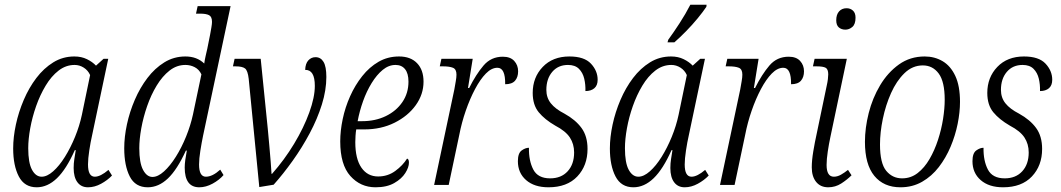

<svg xmlns="http://www.w3.org/2000/svg" viewBox="-20 -786 4508 816"><path d="M136 10Q84 10 60 -36Q36 -82 36 -155Q36 -203 47.5 -256.5Q59 -310 81 -361.5Q103 -413 134.5 -454.5Q166 -496 206.5 -521Q247 -546 296 -546Q326 -546 349.5 -534.5Q373 -523 388 -507L420 -536H440L371 -209Q365 -183 359.5 -147Q354 -111 354 -87Q354 -35 383 -35Q407 -35 441 -64L456 -40Q437 -20 409.5 -5Q382 10 354 10Q325 10 309 -11.5Q293 -33 293 -72Q293 -92 296 -110.5Q299 -129 302 -148H298Q262 -67 222 -28.5Q182 10 136 10ZM157 -35Q180 -35 206 -58Q232 -81 256 -119.5Q280 -158 299 -204.5Q318 -251 328 -298L363 -467Q354 -487 336 -498.5Q318 -510 297 -510Q260 -510 229 -486Q198 -462 174 -422Q150 -382 133.5 -335Q117 -288 108.5 -241Q100 -194 100 -156Q100 -94 116 -64.5Q132 -35 157 -35Z M608 10Q555 10 531.5 -36Q508 -82 508 -156Q508 -204 519.5 -257.5Q531 -311 553 -362Q575 -413 606.5 -454.5Q638 -496 678.5 -521Q719 -546 768 -546Q817 -546 848 -516Q850 -531 854 -548.5Q858 -566 861 -579L873 -639Q876 -655 878.5 -670Q881 -685 881 -693Q881 -715 868.5 -721.5Q856 -728 831 -728H813L820 -760H960L843 -209Q837 -180 831.5 -145.5Q826 -111 826 -87Q826 -35 855 -35Q883 -35 916 -65L930 -42Q912 -21 883.5 -5.5Q855 10 827 10Q765 10 765 -74Q765 -88 767.5 -106.5Q770 -125 774 -146H770Q733 -65 693.5 -27.5Q654 10 608 10ZM628 -34Q651 -34 677 -57.5Q703 -81 727.5 -120Q752 -159 771 -206Q790 -253 800 -299L836 -470Q826 -491 807.5 -500.5Q789 -510 768 -510Q731 -510 700.5 -486Q670 -462 646 -422.5Q622 -383 605.5 -335.5Q589 -288 580.5 -241Q572 -194 572 -156Q572 -94 588 -64Q604 -34 628 -34Z M1037 -451Q1033 -486 1021.5 -495Q1010 -504 981 -504H970L977 -536H1088L1118 -239Q1121 -206 1124.5 -168.5Q1128 -131 1130.5 -98Q1133 -65 1134 -47H1136Q1189 -107 1230 -175Q1271 -243 1294.5 -308Q1318 -373 1318 -421Q1318 -490 1277 -489Q1278 -516 1290.5 -529.5Q1303 -543 1321 -543Q1343 -543 1355 -523Q1367 -503 1367 -459Q1367 -403 1348 -342Q1329 -281 1296.5 -220Q1264 -159 1224 -103Q1184 -47 1143 -1L1082 9Z M1576 10Q1512 10 1469 -38Q1426 -86 1426 -185Q1426 -230 1436.5 -280Q1447 -330 1468 -377Q1489 -424 1519.5 -462.5Q1550 -501 1589 -523.5Q1628 -546 1676 -546Q1725 -546 1752.5 -517.5Q1780 -489 1780 -439Q1780 -385 1747 -339Q1714 -293 1657 -264.5Q1600 -236 1528 -236H1494Q1492 -225 1491 -209Q1490 -193 1490 -182Q1490 -111 1516 -73.5Q1542 -36 1587 -36Q1628 -36 1660 -59.5Q1692 -83 1710 -112Q1718 -110 1718 -95Q1718 -75 1702.5 -50.5Q1687 -26 1655.5 -8Q1624 10 1576 10ZM1519 -271Q1575 -271 1619.5 -292.5Q1664 -314 1690 -352Q1716 -390 1716 -439Q1716 -474 1701.5 -492Q1687 -510 1661 -510Q1632 -510 1606.5 -489Q1581 -468 1559.5 -433Q1538 -398 1523 -356Q1508 -314 1500 -271Z M1911 -406Q1914 -424 1917 -440.5Q1920 -457 1920 -469Q1920 -492 1905 -498Q1890 -504 1863 -504H1849L1856 -536H1989L1969 -412H1974Q2003 -470 2035 -507.5Q2067 -545 2117 -545Q2149 -545 2165.5 -527Q2182 -509 2182 -483Q2182 -458 2169 -443Q2156 -428 2127 -428Q2128 -498 2094 -498Q2069 -498 2045 -473.5Q2021 -449 1999 -407.5Q1977 -366 1959.5 -315.5Q1942 -265 1932 -213L1887 0H1825Z M2311 10Q2251 10 2216 -20.5Q2181 -51 2181 -101Q2181 -135 2197 -146.5Q2213 -158 2228 -158Q2227 -103 2246.5 -65.5Q2266 -28 2318 -28Q2365 -28 2392.5 -58Q2420 -88 2420 -138Q2420 -174 2402 -201.5Q2384 -229 2340 -252Q2295 -278 2269.5 -309Q2244 -340 2244 -391Q2244 -457 2286.5 -501.5Q2329 -546 2400 -546Q2463 -546 2491.5 -515.5Q2520 -485 2520 -447Q2520 -423 2506 -411Q2492 -399 2468 -399Q2469 -426 2463 -451.5Q2457 -477 2440.5 -493.5Q2424 -510 2394 -510Q2352 -510 2327 -480.5Q2302 -451 2302 -404Q2302 -371 2321 -347Q2340 -323 2379 -303Q2426 -277 2451.5 -242Q2477 -207 2477 -153Q2477 -82 2433.5 -36Q2390 10 2311 10Z M2672 10Q2620 10 2596 -36Q2572 -82 2572 -155Q2572 -203 2583.5 -256.5Q2595 -310 2617 -361.5Q2639 -413 2670.5 -454.5Q2702 -496 2742.5 -521Q2783 -546 2832 -546Q2862 -546 2885.5 -534.5Q2909 -523 2924 -507L2956 -536H2976L2907 -209Q2901 -183 2895.5 -147Q2890 -111 2890 -87Q2890 -35 2919 -35Q2943 -35 2977 -64L2992 -40Q2973 -20 2945.5 -5Q2918 10 2890 10Q2861 10 2845 -11.5Q2829 -33 2829 -72Q2829 -92 2832 -110.5Q2835 -129 2838 -148H2834Q2798 -67 2758 -28.5Q2718 10 2672 10ZM2693 -35Q2716 -35 2742 -58Q2768 -81 2792 -119.5Q2816 -158 2835 -204.5Q2854 -251 2864 -298L2899 -467Q2890 -487 2872 -498.5Q2854 -510 2833 -510Q2796 -510 2765 -486Q2734 -462 2710 -422Q2686 -382 2669.5 -335Q2653 -288 2644.5 -241Q2636 -194 2636 -156Q2636 -94 2652 -64.5Q2668 -35 2693 -35ZM2817 -606 2820 -617Q2842 -647 2868 -687Q2894 -727 2914 -766H2983L2982 -757Q2968 -736 2945 -708Q2922 -680 2895.5 -653Q2869 -626 2846 -606Z M3126 -406Q3129 -424 3132 -440.5Q3135 -457 3135 -469Q3135 -492 3120 -498Q3105 -504 3078 -504H3064L3071 -536H3204L3184 -412H3189Q3218 -470 3250 -507.5Q3282 -545 3332 -545Q3364 -545 3380.5 -527Q3397 -509 3397 -483Q3397 -458 3384 -443Q3371 -428 3342 -428Q3343 -498 3309 -498Q3284 -498 3260 -473.5Q3236 -449 3214 -407.5Q3192 -366 3174.5 -315.5Q3157 -265 3147 -213L3102 0H3040Z M3573 -660Q3556 -660 3545 -669.5Q3534 -679 3534 -700Q3534 -724 3546 -737.5Q3558 -751 3578 -751Q3594 -751 3605 -741Q3616 -731 3616 -711Q3616 -683 3602.5 -671.5Q3589 -660 3573 -660ZM3500 10Q3467 10 3448.5 -13Q3430 -36 3430 -75Q3430 -104 3436.5 -143Q3443 -182 3451 -218L3494 -424Q3497 -437 3498.5 -449.5Q3500 -462 3500 -470Q3500 -492 3489 -498Q3478 -504 3451 -504H3435L3442 -536H3579L3509 -203Q3503 -175 3498 -142Q3493 -109 3493 -85Q3493 -35 3524 -35Q3539 -35 3554 -43.5Q3569 -52 3584 -64L3599 -41Q3580 -22 3555 -6Q3530 10 3500 10Z M3807 10Q3736 10 3696 -38.5Q3656 -87 3656 -183Q3656 -242 3672 -305.5Q3688 -369 3720.5 -423.5Q3753 -478 3800.5 -512Q3848 -546 3910 -546Q3952 -546 3986 -526Q4020 -506 4040 -463.5Q4060 -421 4060 -353Q4060 -309 4050 -259.5Q4040 -210 4020 -162.5Q4000 -115 3970 -76Q3940 -37 3899 -13.5Q3858 10 3807 10ZM3814 -28Q3851 -28 3880 -50.5Q3909 -73 3930.5 -110Q3952 -147 3966.5 -191.5Q3981 -236 3988 -280.5Q3995 -325 3995 -362Q3995 -439 3969.5 -473.5Q3944 -508 3902 -508Q3858 -508 3824 -475Q3790 -442 3767 -390.5Q3744 -339 3732 -281Q3720 -223 3720 -172Q3720 -92 3746.5 -60Q3773 -28 3814 -28Z M4243 10Q4183 10 4148 -20.5Q4113 -51 4113 -101Q4113 -135 4129 -146.5Q4145 -158 4160 -158Q4159 -103 4178.5 -65.5Q4198 -28 4250 -28Q4297 -28 4324.5 -58Q4352 -88 4352 -138Q4352 -174 4334 -201.5Q4316 -229 4272 -252Q4227 -278 4201.5 -309Q4176 -340 4176 -391Q4176 -457 4218.5 -501.5Q4261 -546 4332 -546Q4395 -546 4423.5 -515.5Q4452 -485 4452 -447Q4452 -423 4438 -411Q4424 -399 4400 -399Q4401 -426 4395 -451.5Q4389 -477 4372.5 -493.5Q4356 -510 4326 -510Q4284 -510 4259 -480.5Q4234 -451 4234 -404Q4234 -371 4253 -347Q4272 -323 4311 -303Q4358 -277 4383.5 -242Q4409 -207 4409 -153Q4409 -82 4365.5 -36Q4322 10 4243 10Z"/></svg>

Font: Noto Serif Condensed Light
Style: Italic
Weight: 300
Width: 3
Italic angle: -12°
Designer: Monotype Design Team
Foundry: Monotype Imaging Inc.
Version: Version 2.014; ttfautohint (v1.8.4.7-5d5b)